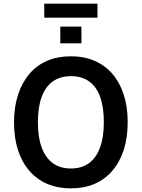

<svg xmlns="http://www.w3.org/2000/svg" viewBox="-20 -1024 778 1054"><path d="M369 10Q297 10 239.5 -14.5Q182 -39 141 -86.5Q100 -134 78.5 -201Q57 -268 57 -352Q57 -437 79 -504Q101 -571 141.5 -618.5Q182 -666 239.5 -690.5Q297 -715 369 -715Q442 -715 499.5 -690Q557 -665 597 -618.5Q637 -572 659 -505Q681 -438 681 -354Q681 -269 659.5 -202Q638 -135 597 -87Q556 -39 499 -14.5Q442 10 369 10ZM369 -99Q428 -99 468 -128Q508 -157 529 -214Q550 -271 550 -353Q550 -436 529.5 -492.5Q509 -549 468.5 -577.5Q428 -606 370 -606Q311 -606 270.5 -577.5Q230 -549 209 -492.5Q188 -436 188 -352Q188 -271 209 -214Q230 -157 270.5 -128Q311 -99 369 -99ZM223 -927V-1004H515V-927ZM311 -786V-878H427V-786Z"/></svg>

Font: Nunito Sans 10pt SemiCondensed
Style: Bold
Weight: 700
Width: 4
Designer: Vernon Adams
Foundry: Vernon Adams
Version: Version 3.101;gftools[0.9.27]